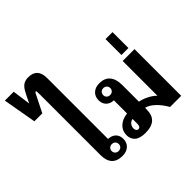

<svg xmlns="http://www.w3.org/2000/svg" viewBox="-218 -1297 1595 1595"><g transform="rotate(-45 579.5 -499.5)"><path d="M258.8 -837.9Q258.8 -865.2 257.6 -873Q256.3 -880.9 252 -880.9Q247.1 -880.9 240.7 -870.1Q234.4 -859.4 162.1 -712.9H68.8L17.1 -1007.8H121.1L143.1 -848.1Q181.6 -928.2 194.6 -950.2Q207.5 -972.2 222.4 -985.1Q237.3 -998 255.9 -1003.4Q274.4 -1008.8 292 -1007.8Q397.9 -1007.8 397.9 -892.1V-176.8Q441.4 -174.3 465.1 -150.4Q488.8 -126.5 488.8 -86.9Q488.8 -43 460 -17.1Q431.2 8.8 384.8 8.8Q258.8 8.8 258.8 -127ZM431.2 -84Q431.2 -102.1 419.4 -113Q407.7 -124 389.2 -124Q372.1 -124 360.1 -113Q348.1 -102.1 348.1 -84Q348.1 -65.4 360.1 -54.2Q372.1 -43 389.2 -43Q407.7 -43 419.4 -54.2Q431.2 -65.4 431.2 -84Z M950.2 0Q918 -57.1 877 -95.5Q835.9 -133.8 798.3 -142.1V-125Q798.3 -56.6 762.7 -23.9Q727.1 8.8 653.3 8.8Q589.8 8.8 559.1 -17.6Q528.3 -43.9 528.3 -90.8Q528.3 -140.1 563.2 -173.6Q598.1 -207 659.2 -214.8V-369.1Q618.2 -370.1 593.8 -394.5Q569.3 -418.9 569.3 -459Q569.3 -502.4 597.7 -528.8Q626 -555.2 673.3 -555.2Q734.4 -555.2 766.4 -517.8Q798.3 -480.5 798.3 -409.2V-213.9Q834 -208 874.8 -187.5Q915.5 -167 941.9 -140.1V-548.8H1081.1V0ZM627 -461.9Q627 -443.8 638.7 -432.9Q650.4 -421.9 668.9 -421.9Q686 -421.9 698 -432.9Q710 -443.8 710 -461.9Q710 -480.5 698 -491.7Q686 -502.9 668.9 -502.9Q650.4 -502.9 638.7 -491.7Q627 -480.5 627 -461.9ZM608.9 -88.9Q608.9 -73.7 615.7 -64.5Q622.6 -55.2 633.3 -55.2Q659.2 -55.2 659.2 -91.8V-149.9Q636.2 -146 622.6 -128.4Q608.9 -110.8 608.9 -88.9Z M969.7 -777.8H1051.8V-590.8H969.7Z"/></g></svg>

Font: Droid Sans Thai
Style: Bold
Weight: 700
Designer: Steve Matteson
Foundry: Ascender Corporation
Version: Version 1.00